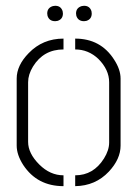

<svg xmlns="http://www.w3.org/2000/svg" viewBox="-20 -636 470 657"><path d="M141.6 -589.8Q141.6 -609.4 161.1 -615.2Q166 -616.2 168.9 -616.2Q188.5 -616.2 194.3 -597.7Q195.3 -593.8 195.3 -589.8Q195.3 -570.3 176.8 -564.5Q172.9 -563.5 168.9 -563.5Q148.4 -563.5 142.6 -582Q141.6 -586.9 141.6 -589.8ZM240.2 -589.8Q240.2 -609.4 259.8 -615.2Q264.6 -616.2 267.6 -616.2Q287.1 -616.2 293 -597.7Q293.9 -593.8 293.9 -589.8Q293.9 -570.3 275.4 -564.5Q271.5 -563.5 267.6 -563.5Q247.1 -563.5 241.2 -582Q240.2 -586.9 240.2 -589.8ZM37.1 -137.7V-367.2Q37.1 -412.1 78.1 -454.1Q126 -503.9 197.3 -503.9V-466.8Q128.9 -466.8 92.8 -408.2Q76.2 -380.9 76.2 -354.5V-150.4Q76.2 -111.3 114.3 -73.2Q151.4 -36.1 197.3 -36.1V1Q107.4 1 59.6 -71.3Q37.1 -106.4 37.1 -137.7ZM237.3 1V-36.1Q299.8 -36.1 335.9 -93.8Q353.5 -122.1 353.5 -148.4V-354.5Q353.5 -397.5 316.4 -434.6Q282.2 -466.8 237.3 -466.8V-503.9Q324.2 -503.9 370.1 -432.6Q392.6 -398.4 392.6 -367.2V-137.7Q392.6 -91.8 352.5 -48.8Q306.6 0 237.3 1Z"/></svg>

Font: Post No Bills Colombo
Style: Light
Weight: 400
Designer: Kosala Senevirathne, Siva Puranthara, Lasantha Premarathna, Tharique Azeez
Foundry: Mooniak
Version: Version 1.220 ; ttfautohint (v1.5)